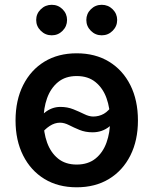

<svg xmlns="http://www.w3.org/2000/svg" viewBox="-20 -777 646 808"><path d="M302.7 11.2Q224.6 11.2 167 -23.9Q109.4 -59.1 77.4 -122.6Q45.4 -186 45.4 -270Q45.4 -355 77.4 -418.7Q109.4 -482.4 167 -517.6Q224.6 -552.7 302.7 -552.7Q380.9 -552.7 438.7 -517.6Q496.6 -482.4 528.6 -418.7Q560.5 -355 560.5 -270Q560.5 -186 528.6 -122.6Q496.6 -59.1 438.7 -23.9Q380.9 11.2 302.7 11.2ZM302.7 -84.5Q350.6 -84.5 381.8 -109.6Q413.1 -134.8 428.2 -177Q443.4 -219.2 443.4 -270.5Q443.4 -321.8 428.2 -364Q413.1 -406.2 381.8 -431.6Q350.6 -457 302.7 -457Q255.4 -457 224.4 -431.6Q193.4 -406.2 178.2 -364Q163.1 -321.8 163.1 -270.5Q163.1 -219.2 178.2 -177Q193.4 -134.8 224.4 -109.6Q255.4 -84.5 302.7 -84.5ZM145.5 -204.6 104.5 -236.3Q136.2 -276.4 166.7 -301.8Q197.3 -327.1 233.9 -327.1Q263.7 -327.1 288.6 -317.1Q313.5 -307.1 334.2 -296.9Q355 -286.6 372.1 -286.6Q396.5 -286.6 417 -298.1Q437.5 -309.6 458.5 -341.3L500.5 -313Q470.2 -268.1 439.9 -244.1Q409.7 -220.2 369.6 -220.2Q339.4 -220.2 314.9 -230.2Q290.5 -240.2 270.5 -250.5Q250.5 -260.7 232.4 -260.7Q210.4 -260.7 189 -246.8Q167.5 -232.9 145.5 -204.6ZM408.2 -628.4Q381.3 -628.4 362.3 -647.5Q343.3 -666.5 343.3 -692.9Q343.3 -719.2 362.3 -738Q381.3 -756.8 408.2 -756.8Q435.1 -756.8 454.1 -738Q473.1 -719.2 473.1 -692.9Q473.1 -666.5 454.1 -647.5Q435.1 -628.4 408.2 -628.4ZM197.8 -628.4Q170.9 -628.4 151.6 -647.5Q132.3 -666.5 132.3 -692.9Q132.3 -719.2 151.6 -738Q170.9 -756.8 197.8 -756.8Q224.6 -756.8 243.4 -738Q262.2 -719.2 262.2 -692.9Q262.2 -666.5 243.4 -647.5Q224.6 -628.4 197.8 -628.4Z"/></svg>

Font: Inter
Style: 540
Weight: 540
Designer: Rasmus Andersson
Foundry: rsms
Version: Version 4.001;git-66647c0bb